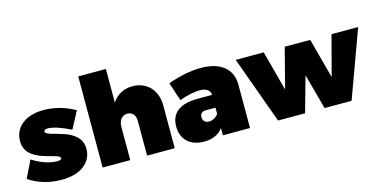

<svg xmlns="http://www.w3.org/2000/svg" viewBox="-73 -1121 2986 1510"><g transform="rotate(-15 1419.5 -366.0)"><path d="M459 -349 533 -488C451 -534 366 -557 279 -557C133 -557 38 -483 38 -368C38 -183 316 -204 316 -156C316 -146 303 -140 282 -140C221 -140 153 -163 80 -208L12 -68C88 -16 178 10 279 10C430 10 527 -63 527 -176C527 -360 243 -340 243 -391C243 -402 255 -409 274 -409C316 -409 378 -389 459 -349Z M1003 -557C931 -557 874 -525 837 -469V-742H612V0H837V-271C837 -324 865 -359 909 -359C948 -359 974 -330 974 -284V0H1199V-349C1199 -475 1118 -557 1003 -557Z M1560 -557C1479 -557 1383 -538 1290 -504L1340 -354C1402 -377 1465 -389 1506 -389C1561 -389 1590 -367 1591 -329H1466C1327 -327 1254 -270 1254 -162C1254 -58 1321 10 1437 10C1507 10 1559 -15 1591 -59V0H1812V-354C1812 -483 1718 -557 1560 -557ZM1515 -133C1483 -133 1465 -151 1465 -181C1465 -210 1482 -225 1513 -225H1591V-175C1573 -148 1544 -133 1515 -133Z M1842 -547 2040 0H2260L2341 -288L2419 0H2639L2839 -547H2622L2536 -221L2449 -547H2241L2157 -221L2070 -547Z"/></g></svg>

Font: Montserrat arm Black
Style: Regular
Weight: 900
Designer: Julieta Ulanovsky
Foundry: Julieta Ulanovsky
Version: Version 6.000;PS 006.000;hotconv 1.0.88;makeotf.lib2.5.64775